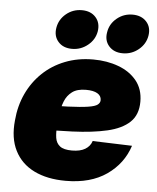

<svg xmlns="http://www.w3.org/2000/svg" viewBox="-54 -799 701 857"><g transform="rotate(5 296.5 -370.5)"><path d="M272 11.7Q189 11.7 130.4 -17.1Q71.8 -45.9 43.5 -101.8Q15.1 -157.7 23.4 -237.8Q28.8 -302.7 54.4 -357.7Q80.1 -412.6 122.6 -453.1Q165 -493.7 222.2 -516.1Q279.3 -538.6 348.1 -538.6Q410.2 -538.6 461.4 -519.5Q512.7 -500.5 543.2 -462.9Q573.7 -425.3 573.7 -369.1Q573.7 -310.5 538.8 -277.3Q503.9 -244.1 438.7 -229Q373.5 -213.9 282.5 -210.2Q191.4 -206.5 78.6 -206.5L96.7 -316.9Q193.8 -316.9 253.2 -319.3Q312.5 -321.8 343.5 -326.7Q374.5 -331.5 385.5 -340.1Q396.5 -348.6 396.5 -360.8Q396.5 -379.9 378.7 -390.4Q360.8 -400.9 327.6 -400.9Q288.1 -400.9 265.6 -384Q243.2 -367.2 232.7 -340.6Q222.2 -314 218.5 -285.2Q214.8 -256.3 212.9 -231.9Q210 -200.2 213.6 -176Q217.3 -151.9 234.4 -138.7Q251.5 -125.5 288.1 -125.5Q325.2 -125.5 347.4 -138.9Q369.6 -152.3 377 -175.8L553.7 -169.9Q527.3 -88.4 455.3 -38.3Q383.3 11.7 272 11.7ZM476.1 -577.6Q436.5 -577.6 414.3 -602.8Q392.1 -627.9 398.9 -665.5Q404.8 -703.1 435.3 -728.3Q465.8 -753.4 505.4 -753.4Q545.4 -753.4 567.9 -728.5Q590.3 -703.6 584 -665.5Q577.6 -627.9 546.9 -602.8Q516.1 -577.6 476.1 -577.6ZM249 -577.6Q209 -577.6 187 -602.8Q165 -627.9 171.4 -665.5Q177.7 -703.1 208 -728.3Q238.3 -753.4 278.3 -753.4Q318.4 -753.4 340.6 -728.5Q362.8 -703.6 356.9 -665.5Q350.6 -627.9 319.6 -602.8Q288.6 -577.6 249 -577.6Z"/></g></svg>

Font: Inter 24pt Black
Style: Italic
Weight: 900
Italic angle: -9.3988°
Designer: Rasmus Andersson
Foundry: rsms
Version: Version 4.001;git-66647c0bb